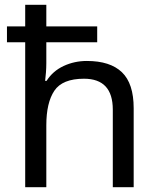

<svg xmlns="http://www.w3.org/2000/svg" viewBox="-20 -780 658 800"><path d="M173 -760V-670H385V-604H173V-517Q173 -498 171.5 -478.5Q170 -459 168 -443H174Q200 -484 245 -505Q290 -526 342 -526Q439 -526 488 -479Q537 -432 537 -329V0H450V-323Q450 -452 330 -452Q240 -452 206.5 -402Q173 -352 173 -258V0H85V-604H9V-670H85V-760Z"/></svg>

Font: Noto Sans Hatran
Style: Regular
Weight: 400
Designer: Monotype Design Team
Foundry: Monotype Imaging Inc.
Version: Version 2.001; ttfautohint (v1.8.4.7-5d5b)